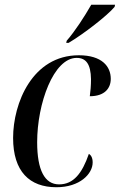

<svg xmlns="http://www.w3.org/2000/svg" viewBox="-20 -776 503 806"><path d="M260 -605 258 -596H268C332 -634 431 -711 461 -747L463 -756H363C335 -707 295 -645 260 -605ZM217 10C315 10 369 -46 369 -94C369 -114 362 -125 353 -130C325 -49 289 -2 228 -2C168 -2 136 -61 136 -179C136 -342 205 -533 302 -533C341 -533 361 -507 362 -444C362 -417 360 -393 357 -372C420 -372 445 -406 445 -445C445 -497 408 -544 311 -544C116 -544 35 -343 35 -197C35 -56 104 10 217 10Z"/></svg>

Font: Noto Serif Display Condensed Medium
Style: Italic
Weight: 500
Width: 3
Italic angle: -12°
Designer: Monotype Design Team
Foundry: Monotype Imaging Inc.
Version: Version 2.009